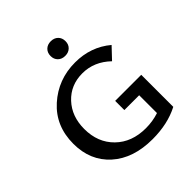

<svg xmlns="http://www.w3.org/2000/svg" viewBox="-230 -1019 1182 1182"><g transform="rotate(-45 360.5 -428.0)"><path d="M337 -799Q337 -828 355 -845.5Q373 -863 402 -863Q431 -863 449 -845.5Q467 -828 467 -799Q467 -771 449 -753.5Q431 -736 402 -736Q373 -736 355 -753.5Q337 -771 337 -799ZM423 -243V-323H650V-44Q552 7 420 7Q252 7 153 -82Q54 -171 54 -318Q54 -473 161 -569Q268 -665 416 -665Q552 -665 651 -582L582 -509Q502 -586 400 -586Q298 -586 232 -515.5Q166 -445 166 -335Q166 -217 241 -143.5Q316 -70 438 -70Q498 -70 552 -88V-243Z"/></g></svg>

Font: EauTestText Semibold
Style: Regular
Weight: 600
Designer: Christian Thalmann (Catharsis Fonts)
Version: Version 0.001;PS 000.001;hotconv 1.0.88;makeotf.lib2.5.64775